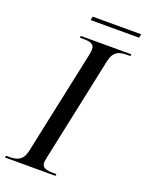

<svg xmlns="http://www.w3.org/2000/svg" viewBox="-176 -902 745 978"><g transform="rotate(20 196.5 -413.5)"><path d="M148 -807H411L415 -827H152ZM-22 0H251L253 -10H238C200 -10 174 -15 174 -44C174 -51 176 -66 179 -77L298 -638C310 -696 342 -704 385 -704H401L403 -714H129L127 -704H143C181 -704 206 -699 206 -670C206 -664 205 -651 202 -638L82 -74C70 -18 37 -10 -5 -10H-21Z"/></g></svg>

Font: Noto Serif Display SemiCondensed
Style: Italic
Weight: 400
Width: 4
Italic angle: -12°
Designer: Monotype Design Team
Foundry: Monotype Imaging Inc.
Version: Version 2.009